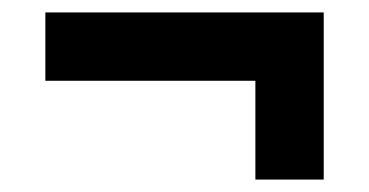

<svg xmlns="http://www.w3.org/2000/svg" viewBox="-20 -459 594 309"><path d="M53 -329V-439H501V-170H391V-329Z"/></svg>

Font: Georama SemiExpanded SemiBold
Style: Regular
Weight: 600
Width: 6
Designer: Jean-Baptiste Levee
Foundry: Production Type
Version: Version 1.001